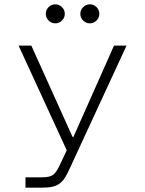

<svg xmlns="http://www.w3.org/2000/svg" viewBox="-20 -707 672 889"><path d="M98 162V114H175Q209 114 224.5 103.5Q240 93 256 59L289 -11L66 -496H125L316 -73H320L508 -496H566L302 75Q292 97 282 113.5Q272 130 258.5 141Q245 152 225 157Q205 162 174 162ZM396 -599Q378 -599 365 -612Q352 -625 352 -643Q352 -661 365 -674Q378 -687 396 -687Q414 -687 427 -674Q440 -661 440 -643Q440 -625 427 -612Q414 -599 396 -599ZM236 -599Q218 -599 205 -612Q192 -625 192 -643Q192 -661 205 -674Q218 -687 236 -687Q254 -687 267 -674Q280 -661 280 -643Q280 -625 267 -612Q254 -599 236 -599Z"/></svg>

Font: Atkinson Hyperlegible Mono ExtraLight
Style: Regular
Weight: 200
Monospace: yes
Designer: Elliott Scott, Megan Eiswerth, Linus Boman, Theodore Petrosky, Letters from Sweden
Foundry: Applied Design Works, Letters from Sweden
Version: Version 2.001